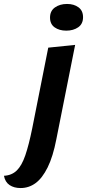

<svg xmlns="http://www.w3.org/2000/svg" viewBox="-126 -751 440 971"><path d="M-22 200Q-55 200 -77.5 185Q-100 170 -106 138Q-67 136 -41.5 111.5Q-16 87 2 34.5Q20 -18 37 -102L118 -510L254 -524L159 -47Q142 41 115 95.5Q88 150 54 175Q20 200 -22 200ZM209 -596Q174 -596 150.5 -612.5Q127 -629 127 -662Q127 -696 152 -713.5Q177 -731 213 -731Q248 -731 271 -714Q294 -697 294 -664Q294 -630 269.5 -613Q245 -596 209 -596Z"/></svg>

Font: Sansita Swashed Light Medium
Style: Regular
Weight: 500
Version: Version 1.003